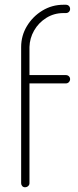

<svg xmlns="http://www.w3.org/2000/svg" viewBox="-20 -788 329 808"><path d="M85 0Q78 0 73.5 -5Q69 -10 69 -17V-590Q69 -638 93.5 -678.5Q118 -719 158.5 -743.5Q199 -768 247 -768H257Q265 -768 270 -763Q275 -758 275 -750Q275 -743 270 -738Q265 -733 257 -733H247Q207 -733 174.5 -712.5Q142 -692 123.5 -659.5Q105 -627 104 -590V-472H257Q265 -472 270 -467Q275 -462 275 -455Q275 -448 270 -442.5Q265 -437 257 -437H104V-17Q104 -10 98.5 -5Q93 0 85 0Z"/></svg>

Font: Dosis ExtraLight
Style: Regular
Weight: 250
Designer: EdgarTolentino, PabloImpallari, IginoMarini
Foundry: EdgarTolentino, PabloImpallari, IginoMarini
Version: Version 3.001; ttfautohint (v1.8.2)